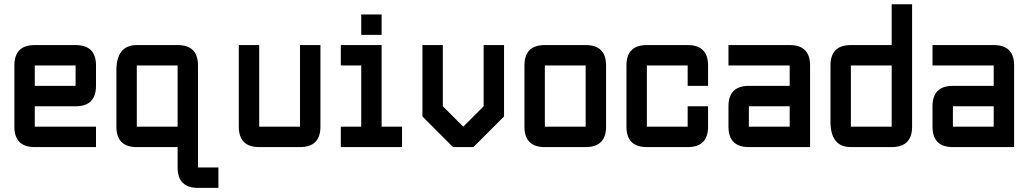

<svg xmlns="http://www.w3.org/2000/svg" viewBox="-20 -704 4923 919"><path d="M146.5 -488.3H341.8Q439.5 -488.3 439.5 -390.6V-293Q439.5 -195.3 341.8 -195.3H146.5V-97.7H439.5V0H146.5Q48.8 0 48.8 -97.7V-390.6Q48.8 -488.3 146.5 -488.3ZM341.8 -390.6H146.5V-293H341.8Z M1025.4 195.3H927.7Q830.1 195.3 830.1 97.7V0H634.8Q537.1 0 537.1 -97.7V-366.2Q537.1 -488.3 634.8 -488.3H830.1Q927.7 -488.3 927.7 -390.6V97.7H1025.4ZM634.8 -97.7H830.1V-390.6H634.8Z M1416 -488.3H1513.7V-97.7Q1513.7 0 1416 0H1220.7Q1123 0 1123 -97.7V-488.3H1220.7V-97.7H1416Z M1709 -537.1V-634.8H1806.6V-537.1ZM1611.3 0V-97.7H1709V-390.6H1611.3V-488.3H1806.6V-97.7H1904.3V0Z M2294.9 -488.3H2392.6V-146.5L2246.1 0H2148.4L2002 -146.5V-488.3H2099.6V-195.3L2197.3 -97.7L2294.9 -195.3Z M2783.2 0H2587.9Q2490.2 0 2490.2 -97.7V-390.6Q2490.2 -488.3 2587.9 -488.3H2783.2Q2880.9 -488.3 2880.9 -390.6V-97.7Q2880.9 0 2783.2 0ZM2783.2 -97.7V-390.6H2587.9V-97.7Z M3271.5 0H3076.2Q2978.5 0 2978.5 -97.7V-390.6Q2978.5 -488.3 3076.2 -488.3H3271.5Q3369.1 -488.3 3369.1 -390.6V-293H3271.5V-390.6H3076.2V-97.7H3271.5V-195.3H3369.1V-97.7Q3369.1 0 3271.5 0Z M3857.4 0H3564.5Q3466.8 0 3466.8 -97.7V-195.3Q3466.8 -293 3564.5 -293H3759.8V-390.6H3466.8V-488.3H3759.8Q3857.4 -488.3 3857.4 -390.6ZM3564.5 -97.7H3759.8V-195.3H3564.5Z M4345.7 -97.7Q4345.7 0 4248 0H4052.7Q3955.1 0 3955.1 -122.1V-390.6Q3955.1 -488.3 4052.7 -488.3H4248V-683.6H4345.7ZM4052.7 -97.7H4248V-390.6H4052.7Z M4834 0H4541Q4443.4 0 4443.4 -97.7V-195.3Q4443.4 -293 4541 -293H4736.3V-390.6H4443.4V-488.3H4736.3Q4834 -488.3 4834 -390.6ZM4541 -97.7H4736.3V-195.3H4541Z"/></svg>

Font: BabelStone Runic Byrhtferth
Style: Regular
Weight: 400
Designer: Andrew West
Foundry: BabelStone
Version: Version 7.004;November 9, 2023